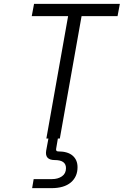

<svg xmlns="http://www.w3.org/2000/svg" viewBox="-20 -720 643 998"><path d="M221 0 334 -636H145L157 -700H603L591 -636H404L291 0ZM147 258 155 211H250Q281 211 302 196.5Q323 182 323 154Q323 112 265 112Q212 112 220 63L233 -7H282L272 52Q269 67 282 67Q332 67 357.5 89Q383 111 383 149Q383 199 348 228.5Q313 258 247 258Z"/></svg>

Font: DM Mono Light
Style: Italic
Weight: 300
Italic angle: -10°
Designer: Colophon Foundry
Foundry: Colophon Foundry
Version: Version 1.000; ttfautohint (v1.8.2.53-6de2)